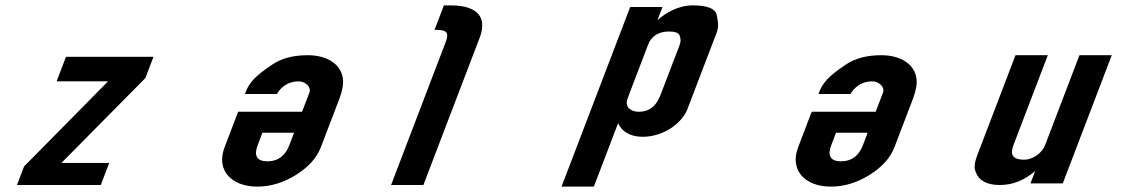

<svg xmlns="http://www.w3.org/2000/svg" viewBox="-20 -687 4192 713"><path d="M550 -476H225L190.2 -385H381.4L69.4 -69L43 0H354.3L385.6 -82H208.1L519.8 -397Z M1088.8 -385C1113.2 -385 1137.1 -364.3 1129 -343L1101.8 -272H864.3L813.9 -140C781.6 -55.4 838.6 6 935.6 6C984.8 6 1032.6 -8.5 1079.1 -37.5C1125.6 -66.5 1156.4 -100.7 1171.4 -140L1240.6 -321C1245.9 -335 1249.9 -349.2 1252.4 -363.5C1265.2 -435 1207.8 -482 1123.3 -482C1070 -482 1026.6 -470.8 993 -448.5C959.5 -426.2 936 -407.7 922.4 -393C908.9 -378.3 899.4 -363.7 893.8 -349L889.6 -338H1008.3C1021.6 -361.7 1048.9 -385 1088.8 -385ZM972.8 -88C930.2 -88 923.6 -113.2 936.6 -147L954.5 -194H1072L1054.1 -147C1041.4 -113.8 1017.3 -88 972.8 -88Z M1432.3 0H1552.3L1762.1 -549C1769.2 -567.7 1771.9 -585.2 1770.3 -601.5C1765.5 -648.2 1716.9 -667 1654.7 -667H1628.4L1593.6 -576H1602.4C1643.3 -576 1646.8 -561.3 1634.8 -530Z M2366 -179C2445.9 -179 2513.4 -231 2532.9 -282L2631.1 -539C2645.7 -577.2 2651.9 -583.2 2641.5 -631.5C2636.3 -655.2 2606.7 -667 2552.5 -667C2497.2 -667 2450.3 -637.9 2421.5 -612L2440.2 -661H2320.2L2065.3 6H2185.3L2275.5 -230C2286.6 -200.8 2319.4 -179 2366 -179ZM2309.2 -316.5C2311.5 -323.5 2313.9 -330.3 2316.4 -337L2387.1 -522C2396.7 -547.1 2420 -570 2464.2 -570C2487.5 -570 2500.9 -564.7 2504.3 -554C2510.9 -533.6 2505.1 -523.4 2499.3 -508L2433.9 -337C2422.2 -306.3 2402.3 -272 2351.6 -272C2323.3 -272 2300.4 -289.2 2309.2 -316.5Z M3218.8 -385C3243.2 -385 3267.1 -364.3 3259 -343L3231.8 -272H2994.3L2943.9 -140C2911.6 -55.4 2968.6 6 3065.6 6C3114.8 6 3162.6 -8.5 3209.1 -37.5C3255.6 -66.5 3286.4 -100.7 3301.4 -140L3370.6 -321C3375.9 -335 3379.9 -349.2 3382.4 -363.5C3395.2 -435 3337.8 -482 3253.3 -482C3200 -482 3156.6 -470.8 3123 -448.5C3089.5 -426.2 3066 -407.7 3052.4 -393C3038.9 -378.3 3029.4 -363.7 3023.8 -349L3019.6 -338H3138.3C3151.6 -361.7 3178.9 -385 3218.8 -385ZM3102.8 -88C3060.2 -88 3053.6 -113.2 3066.6 -147L3084.5 -194H3202L3184.1 -147C3171.4 -113.8 3147.3 -88 3102.8 -88Z M3603.1 -49C3614.8 -16.3 3644.8 0 3693.1 0C3740.6 0 3784.3 -17.3 3824.3 -52L3806.7 -6H3926.7L4108.6 -482H3988.6L3860.6 -147C3851.2 -122.5 3819.8 -94 3781.6 -94C3742.4 -94 3729.6 -111.7 3743.1 -147L3871.1 -482H3751.1L3609.7 -112C3602.9 -94.2 3594.4 -68.2 3603.1 -49Z"/></svg>

Font: Din Kursivschrift
Style: Extended Italic
Weight: 400
Version: Version 1.089